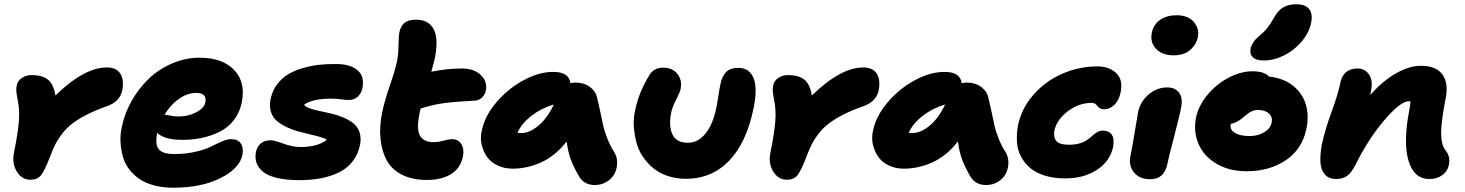

<svg xmlns="http://www.w3.org/2000/svg" viewBox="-20 -835 6907 905"><path d="M123 12.2Q83.5 12.2 59.6 -25.9Q35.6 -64 45.9 -115.2Q64.9 -209.5 69.1 -264.2Q73.2 -318.8 63 -366.2Q57.6 -394 56.9 -406.2Q56.2 -418.5 59.1 -433.1Q63.5 -454.6 83.3 -467.8Q103 -481 128.9 -481Q180.2 -481 206.5 -459.2Q232.9 -437.5 241.2 -384.8Q377 -517.1 483.9 -517.1Q527.8 -517.1 546.9 -488.3Q565.9 -459.5 556.2 -409.2Q545.4 -355.5 482.9 -334Q430.2 -315.4 390.4 -295.2Q350.6 -274.9 323.2 -254.4Q295.9 -233.9 275.1 -207.5Q254.4 -181.2 241.5 -156Q228.5 -130.9 215.8 -96.2Q190.4 -30.3 173.3 -9Q156.2 12.2 123 12.2Z M795.9 49.8Q746.6 49.8 705.8 38.8Q665 27.8 637 8.5Q608.9 -10.7 588.4 -37.8Q567.9 -64.9 559.1 -96.9Q550.3 -128.9 548.1 -165Q545.9 -201.2 554.7 -238.8Q567.4 -300.8 600.3 -359.1Q633.3 -417.5 680.2 -462.9Q727.1 -508.3 790.3 -535.6Q853.5 -563 920.9 -563Q1028.3 -563 1083.5 -505.4Q1138.7 -447.8 1119.6 -352.1Q1109.9 -304.2 1082.3 -268.8Q1054.7 -233.4 1015.1 -213.9Q975.6 -194.3 931.9 -185.1Q888.2 -175.8 838.9 -175.8Q753.9 -175.8 720.7 -209V-207Q710 -154.3 728.3 -131.6Q746.6 -108.9 802.7 -108.9Q856.4 -108.9 902.8 -119.9Q949.2 -130.9 974.6 -144Q1000 -157.2 1025.9 -168.2Q1051.8 -179.2 1068.8 -179.2Q1101.6 -179.2 1115.2 -158.4Q1128.9 -137.7 1122.6 -105Q1109.9 -41.5 1019.8 4.2Q929.7 49.8 795.9 49.8ZM904.8 -397Q862.8 -397 823 -368.7Q783.2 -340.3 755.9 -294.9Q760.7 -294.4 772.2 -292Q783.7 -289.6 796.9 -287.8Q810.1 -286.1 824.7 -286.1Q867.7 -286.1 905.3 -305.9Q942.9 -325.7 947.8 -352.1Q957 -397 904.8 -397Z M1390.1 14.2Q1328.1 14.2 1284.4 3.4Q1240.7 -7.3 1218.5 -26.4Q1196.3 -45.4 1188.7 -68.6Q1181.2 -91.8 1186.5 -119.1Q1191.9 -144.5 1209.7 -159.2Q1227.5 -173.8 1256.3 -173.8Q1272.9 -173.8 1315.7 -158Q1358.4 -142.1 1396.5 -142.1Q1477.1 -142.1 1520.5 -175.8Q1512.2 -182.6 1490.5 -189Q1468.8 -195.3 1442.9 -201.2Q1417 -207 1387.5 -215.1Q1357.9 -223.1 1331.8 -235.4Q1305.7 -247.6 1285.6 -264.4Q1265.6 -281.2 1257.1 -307.6Q1248.5 -334 1255.4 -367.2Q1263.2 -407.2 1286.4 -437.7Q1309.6 -468.3 1340.1 -486.1Q1370.6 -503.9 1410.9 -515.1Q1451.2 -526.4 1488.8 -530Q1526.4 -533.7 1568.4 -533.2Q1616.2 -532.7 1646 -516.8Q1675.8 -501 1685.3 -476.6Q1694.8 -452.1 1688.5 -420.9Q1683.1 -394.5 1666.3 -379.2Q1649.4 -363.8 1625.5 -363.8Q1609.4 -363.8 1586.7 -366.9Q1564 -370.1 1541.5 -370.1Q1454.1 -370.1 1413.6 -341.8Q1418.9 -332 1438.5 -325Q1458 -317.9 1483.6 -312.5Q1509.3 -307.1 1538.8 -300.3Q1568.4 -293.5 1595.2 -282.5Q1622.1 -271.5 1643.1 -255.9Q1664.1 -240.2 1673.8 -213.9Q1683.6 -187.5 1677.2 -152.8Q1668 -107.9 1642.6 -75Q1617.2 -42 1578.6 -22.9Q1540 -3.9 1493.4 5.1Q1446.8 14.2 1390.1 14.2Z M1991.2 13.2Q1924.3 13.2 1876.5 -10.5Q1828.6 -34.2 1804.4 -76.7Q1780.3 -119.1 1773.7 -178.5Q1767.1 -237.8 1782.2 -309.1Q1793.5 -361.8 1817.6 -431.9Q1841.8 -502 1851.1 -544.9Q1857.9 -579.6 1858.4 -622.6Q1858.9 -665.5 1862.3 -682.1Q1868.2 -710.9 1886 -726.6Q1903.8 -742.2 1941.4 -742.2Q2000.5 -742.2 2024.2 -697.5Q2047.9 -652.8 2029.3 -558.1Q2028.8 -555.7 2013.2 -497.1Q2090.3 -512.2 2158.2 -512.2Q2213.9 -512.2 2246.1 -481.7Q2278.3 -451.2 2270 -409.2Q2267.1 -390.6 2253.2 -376.5Q2239.3 -362.3 2220.2 -360.8Q2126.5 -356 2073 -348.9Q2019.5 -341.8 1962.4 -323.2Q1961.4 -318.8 1959.5 -310.1Q1957.5 -301.3 1957 -297.9Q1942.4 -226.1 1959.5 -195.6Q1976.6 -165 2025.4 -165Q2045.4 -165 2071.5 -172.1Q2097.7 -179.2 2109.4 -179.2Q2140.1 -179.2 2154.5 -155.8Q2168.9 -132.3 2162.1 -97.2Q2150.9 -42.5 2106.4 -14.6Q2062 13.2 1991.2 13.2Z M2396 -40Q2356.9 -40 2325.2 -55.2Q2293.5 -70.3 2275.9 -95.2Q2258.3 -120.1 2250.5 -152.3Q2242.7 -184.6 2251 -219.2Q2264.2 -286.6 2318.6 -351.3Q2373 -416 2446.5 -456.1Q2520 -496.1 2586.9 -496.1Q2624.5 -496.1 2644.5 -483.4Q2664.6 -470.7 2668.9 -442.9Q2680.7 -445.8 2691.9 -445.8Q2733.4 -445.8 2761.2 -424.8Q2789.1 -403.8 2794.9 -372.1Q2801.8 -345.7 2810.1 -305.2Q2818.4 -264.6 2823.7 -241Q2829.1 -217.3 2842 -183.8Q2855 -150.4 2874 -120.1Q2888.7 -97.7 2888.9 -69.8Q2889.2 -42 2877.7 -18.6Q2866.2 4.9 2841.3 21Q2816.4 37.1 2783.7 37.1Q2734.9 37.1 2710.9 -1Q2685.5 -43.9 2671.6 -80.3Q2657.7 -116.7 2650.9 -168Q2597.7 -100.1 2531.5 -70.1Q2465.3 -40 2396 -40ZM2437 -208Q2476.1 -208 2518.1 -242.9Q2560.1 -277.8 2590.8 -342.8Q2530.8 -324.7 2484.6 -288.8Q2438.5 -252.9 2418.9 -209Q2423.8 -208 2437 -208Z M3213.4 7.8Q3168 7.8 3128.7 -5.1Q3089.4 -18.1 3061.3 -40.8Q3033.2 -63.5 3011.7 -94.2Q2990.2 -125 2980.5 -160.9Q2970.7 -196.8 2967.8 -236.1Q2964.8 -275.4 2973.6 -314.9Q2991.2 -399.4 3038.6 -477.1Q3060.1 -516.1 3105.5 -516.1Q3149.9 -516.1 3173.3 -486.3Q3196.8 -456.5 3187.5 -413.1Q3185.1 -400.9 3166.7 -364.7Q3148.4 -328.6 3143.6 -304.2Q3130.9 -240.2 3149.7 -201.2Q3168.5 -162.1 3222.7 -162.1Q3271.5 -162.1 3306.9 -207.5Q3342.3 -252.9 3357.4 -331.1Q3362.3 -356.4 3367.2 -389.2Q3372.1 -421.9 3375.5 -437Q3383.3 -476.1 3402.6 -495.6Q3421.9 -515.1 3460.4 -515.1Q3510.7 -515.1 3531 -469.2Q3551.3 -423.3 3532.7 -328.1Q3499.5 -163.1 3417 -77.6Q3334.5 7.8 3213.4 7.8Z M3688.5 12.2Q3648.9 12.2 3625 -25.9Q3601.1 -64 3611.3 -115.2Q3630.4 -209.5 3634.5 -264.2Q3638.7 -318.8 3628.4 -366.2Q3623 -394 3622.3 -406.2Q3621.6 -418.5 3624.5 -433.1Q3628.9 -454.6 3648.7 -467.8Q3668.5 -481 3694.3 -481Q3745.6 -481 3772 -459.2Q3798.3 -437.5 3806.6 -384.8Q3942.4 -517.1 4049.3 -517.1Q4093.3 -517.1 4112.3 -488.3Q4131.3 -459.5 4121.6 -409.2Q4110.8 -355.5 4048.3 -334Q3995.6 -315.4 3955.8 -295.2Q3916 -274.9 3888.7 -254.4Q3861.3 -233.9 3840.6 -207.5Q3819.8 -181.2 3806.9 -156Q3793.9 -130.9 3781.2 -96.2Q3755.9 -30.3 3738.8 -9Q3721.7 12.2 3688.5 12.2Z M4240.2 -40Q4201.2 -40 4169.4 -55.2Q4137.7 -70.3 4120.1 -95.2Q4102.5 -120.1 4094.7 -152.3Q4086.9 -184.6 4095.2 -219.2Q4108.4 -286.6 4162.8 -351.3Q4217.3 -416 4290.8 -456.1Q4364.3 -496.1 4431.2 -496.1Q4468.8 -496.1 4488.8 -483.4Q4508.8 -470.7 4513.2 -442.9Q4524.9 -445.8 4536.1 -445.8Q4577.6 -445.8 4605.5 -424.8Q4633.3 -403.8 4639.2 -372.1Q4646 -345.7 4654.3 -305.2Q4662.6 -264.6 4668 -241Q4673.3 -217.3 4686.3 -183.8Q4699.2 -150.4 4718.3 -120.1Q4732.9 -97.7 4733.2 -69.8Q4733.4 -42 4721.9 -18.6Q4710.4 4.9 4685.5 21Q4660.6 37.1 4627.9 37.1Q4579.1 37.1 4555.2 -1Q4529.8 -43.9 4515.9 -80.3Q4502 -116.7 4495.1 -168Q4441.9 -100.1 4375.7 -70.1Q4309.6 -40 4240.2 -40ZM4281.2 -208Q4320.3 -208 4362.3 -242.9Q4404.3 -277.8 4435.1 -342.8Q4375 -324.7 4328.9 -288.8Q4282.7 -252.9 4263.2 -209Q4268.1 -208 4281.2 -208Z M5001 5.9Q4948.2 5.9 4906.2 -6.8Q4864.3 -19.5 4837.2 -42Q4810.1 -64.5 4793.2 -95.5Q4776.4 -126.5 4773.7 -163.3Q4771 -200.2 4777.8 -241.2Q4793.9 -322.8 4850.6 -387.7Q4907.2 -452.6 4986.8 -487.3Q5066.4 -522 5152.8 -522Q5207 -522 5240.5 -491.2Q5273.9 -460.4 5262.7 -402.8Q5254.9 -362.3 5232.9 -341.1Q5210.9 -319.8 5185.1 -319.8Q5173.3 -319.8 5165 -324.5Q5156.7 -329.1 5152.8 -335Q5148.9 -340.8 5142.3 -345.5Q5135.7 -350.1 5127 -350.1Q5064 -350.1 5012.5 -310.1Q4960.9 -270 4949.7 -219.2Q4944.8 -188 4959 -170.4Q4973.1 -152.8 5020 -152.8Q5048.3 -152.8 5070.3 -159.7Q5092.3 -166.5 5105.5 -176.3Q5118.7 -186 5129.4 -195.8Q5140.1 -205.6 5152.1 -212.4Q5164.1 -219.2 5177.7 -219.2Q5207 -219.2 5220.5 -200Q5233.9 -180.7 5226.1 -140.1Q5210.9 -73.7 5149.7 -33.9Q5088.4 5.9 5001 5.9Z M5512.2 -574.2Q5457.5 -574.2 5428.7 -605.2Q5399.9 -636.2 5409.2 -681.2Q5417.5 -720.7 5449 -741.9Q5480.5 -763.2 5525.4 -763.2Q5580.6 -763.2 5607.2 -731.4Q5633.8 -699.7 5626.5 -662.1Q5620.1 -626 5590.6 -600.1Q5561 -574.2 5512.2 -574.2ZM5401.4 9.8Q5351.1 9.8 5325.2 -22Q5299.3 -53.7 5308.1 -98.1Q5320.3 -160.2 5330.1 -221.7Q5339.8 -283.2 5344.2 -305.2Q5354 -355 5393.3 -388.9Q5432.6 -422.9 5482.4 -422.9Q5518.6 -422.9 5537.4 -398.4Q5556.2 -374 5547.4 -329.1Q5543.5 -303.2 5515.1 -194.6Q5486.8 -85.9 5482.4 -62Q5468.3 9.8 5401.4 9.8Z M5936 -549.8Q5900.9 -549.8 5885.3 -565.2Q5869.6 -580.6 5875 -606.9Q5881.3 -637.2 5917 -667Q5939.9 -685.5 5954.8 -704.6Q5969.7 -723.6 5986.3 -753.9Q6005.4 -787.6 6030.3 -801.3Q6055.2 -814.9 6089.4 -814.9Q6131.8 -814.9 6150.1 -793Q6168.5 -771 6160.2 -728Q6150.4 -680.7 6115.5 -639.2Q6080.6 -597.7 6032.2 -573.7Q5983.9 -549.8 5936 -549.8ZM5856 -27.8Q5773.9 -27.8 5714.1 -63.2Q5654.3 -98.6 5629.4 -156.2Q5604.5 -213.9 5617.2 -279.8Q5628.9 -336.9 5671.6 -388.2Q5714.4 -439.5 5771.7 -469.2Q5829.1 -499 5883.3 -499Q5940.4 -499 5961.4 -474.1Q6029.8 -466.8 6074.7 -430.9Q6119.6 -395 6135 -343Q6150.4 -291 6138.2 -230Q6118.7 -132.3 6041.3 -80.1Q5963.9 -27.8 5856 -27.8ZM5781.2 -249Q5775.9 -224.1 5800.3 -209Q5824.7 -193.8 5870.1 -193.8Q5910.2 -193.8 5939.2 -211.7Q5968.3 -229.5 5974.1 -257.8Q5979 -284.7 5960.4 -300.8Q5941.9 -316.9 5907.2 -316.9Q5895 -316.9 5882.3 -311.3Q5869.6 -305.7 5861.3 -299.3Q5853 -293 5834 -276.9Q5807.1 -255.4 5781.2 -251Z M6718.3 8.8Q6644.5 8.8 6618.9 -77.9Q6593.3 -164.6 6623 -316.9Q6628.9 -350.1 6627.9 -356.9Q6626 -357.9 6621.1 -357.9Q6581.5 -357.9 6505.9 -269.5Q6430.2 -181.2 6369.1 -58.1Q6349.6 -20 6329.1 -5.6Q6308.6 8.8 6277.3 8.8Q6244.1 8.8 6225.3 -12Q6206.5 -32.7 6204.1 -68.1Q6201.7 -103.5 6210 -150.9Q6224.1 -219.7 6255.6 -305.4Q6287.1 -391.1 6297.4 -442.9Q6310.5 -512.2 6379.4 -512.2Q6413.6 -512.2 6433.1 -483.4Q6452.6 -454.6 6442.4 -407.2Q6441.9 -403.3 6440.4 -395.8Q6439 -388.2 6439 -387.2Q6498 -454.6 6560.8 -489.7Q6623.5 -524.9 6677.2 -524.9Q6750 -524.9 6779.3 -483.4Q6808.6 -441.9 6793.9 -370.1Q6772.9 -263.7 6772.9 -208Q6772.9 -152.3 6793 -127Q6817.9 -97.7 6809.1 -57.1Q6803.7 -28.3 6778.8 -9.8Q6753.9 8.8 6718.3 8.8Z"/></svg>

Font: Shantell Sans Irregular
Style: Italic
Weight: 800
Italic angle: -11.31°
Designer: Stephen Nixon, Anya Danilova, Shantell Martin
Foundry: Arrow Type
Version: Version 1.006;[9816181b4]